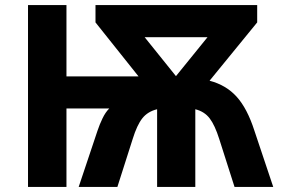

<svg xmlns="http://www.w3.org/2000/svg" viewBox="-20 -734 1113 754"><path d="M990 -714V-646L803 -417Q868 -400 909.5 -354Q951 -308 979 -221L1053 0H901L841 -188Q824 -242 803.5 -269Q783 -296 747 -305V0H597V-305Q560 -296 539 -269.5Q518 -243 501 -188L441 0H289L363 -221Q371 -245 382.5 -269Q394 -293 409 -308H241V0H90V-714H241V-434H524L355 -646V-714ZM795 -588H548L671 -435Z"/></svg>

Font: Noto IKEA Arabic
Style: Bold
Weight: 700
Designer: Monotype Design Team
Foundry: Monotype Imaging Inc.
Version: Version 1.200